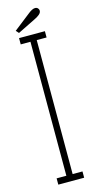

<svg xmlns="http://www.w3.org/2000/svg" viewBox="-127 -850 445 886"><g transform="rotate(-15 96.0 -407.5)"><path d="M34.5 0V-30H81V-670H34.5V-700H158V-670H111V-30H158V0ZM40.5 -723 28.5 -736.5 111 -801Q118 -806.5 126.2 -810.8Q134.5 -815 141.5 -815Q146.5 -815 150.8 -812.8Q155 -810.5 157.5 -805.5Q159.5 -802 159.5 -797.5Q159.5 -788 149.8 -780Q140 -772 128.5 -766.5Z"/></g></svg>

Font: Imbue Thin 10pt Thin
Style: Regular
Weight: 250
Version: Version 1.102